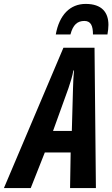

<svg xmlns="http://www.w3.org/2000/svg" viewBox="-82 -961 574 981"><path d="M203 -785H278C291 -835 314 -854 349 -854C383 -854 393 -828 393 -785H467C470 -802 472 -819 472 -834C472 -897 439 -941 356 -941C276 -941 221 -885 203 -785ZM-62 0H75L147 -182H279L276 0H408L401 -717H242ZM189 -292 268 -511C279 -544 288 -572 293 -601H296C293 -570 292 -541 291 -509L285 -292Z"/></svg>

Font: Noto Sans ExtraCondensed
Style: Bold Italic
Weight: 700
Width: 2
Italic angle: -12°
Designer: Monotype Design Team
Foundry: Monotype Imaging Inc.
Version: Version 2.013